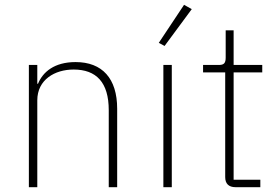

<svg xmlns="http://www.w3.org/2000/svg" viewBox="-20 -778 1154 798"><path d="M135 0V-361C135 -447 208 -489 286 -489C380 -489 432 -436 432 -320V0H467V-326C467 -452 405 -520 294 -520C206 -520 158 -479 138 -430H135V-508H100V0Z M777 -740 745 -758 640 -600 664 -587ZM694 0V-508H659V0Z M1062 0V-31H951V-477H1070V-508H951V-652H918V-539C918 -517 912 -508 890 -508H824V-477H916V-42C916 -15 930 0 959 0Z"/></svg>

Font: IBM Plex Devanagari ExtraLight
Style: Regular
Weight: 200
Designer: Mike Abbink, Paul van der Laan, Pieter van Rosmalen, Erin McLaughlin
Foundry: Bold Monday
Version: Version 1.0